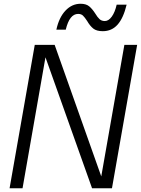

<svg xmlns="http://www.w3.org/2000/svg" viewBox="-20 -1002 750 1022"><path d="M100 0H31L165 -763H271L519 -63L642 -763H710L576 0H470L222 -697ZM444 -890Q431 -910 421.5 -919Q412 -928 396 -928Q350 -928 330 -844H280Q294 -909 328.5 -945.5Q363 -982 409 -982Q438 -982 454.5 -968.5Q471 -955 487 -930Q499 -910 510 -900Q521 -890 538 -890Q558 -890 575 -913.5Q592 -937 601 -977H654Q637 -906 606 -871Q575 -836 527 -836Q494 -836 476.5 -850Q459 -864 444 -890Z"/></svg>

Font: Open Sauce One Light Italic
Style: Regular
Weight: 300
Italic angle: -10°
Designer: Alfredo Marco Pradil
Foundry: Creative Sauce Fz LLC
Version: Version 1.477